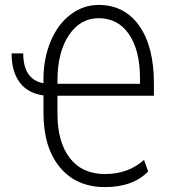

<svg xmlns="http://www.w3.org/2000/svg" viewBox="-20 -740 697 770"><path d="M400.9 10.3Q286.6 10.3 220.5 -68.8Q154.3 -147.9 154.3 -288.1V-357.4Q91.8 -365.7 59.1 -409.4Q26.4 -453.1 26.4 -525.9H73.2Q73.2 -421.4 154.3 -406.2V-421.4Q154.3 -504.9 183.1 -574Q211.9 -643.1 262.9 -681.6Q314 -720.2 375.5 -720.2Q479 -720.2 538.1 -637Q597.2 -553.7 597.2 -405.8V-356H210.4V-283.7Q210.4 -170.4 260 -106.2Q309.6 -42 400.9 -42Q494.1 -42 557.6 -98.6L574.2 -52.7Q514.2 10.3 400.9 10.3ZM210.4 -403.8H541.5V-424.3Q541.5 -537.6 497.6 -602.3Q453.6 -667 375.5 -667Q301.8 -667 256.1 -598.6Q210.4 -530.3 210.4 -416Z"/></svg>

Font: Roboto Condensed Light
Style: Regular
Weight: 300
Designer: Google
Version: Version 2.134; 2016